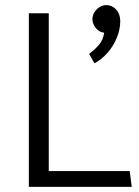

<svg xmlns="http://www.w3.org/2000/svg" viewBox="-20 -732 546 752"><path d="M488 -62H171V-680H93V0H496ZM397 -712Q382 -712 369.5 -704Q357 -696 349.5 -683.5Q342 -671 342 -657Q342 -645 348.5 -632.5Q355 -620 365.5 -612.5Q376 -605 388 -604Q384 -576 368 -557Q352 -538 329 -521L350 -484Q378 -499 401 -525Q424 -551 437.5 -584Q451 -617 451 -649Q451 -677 435 -694.5Q419 -712 397 -712Z"/></svg>

Font: Catamaran
Style: Regular
Weight: 400
Designer: Pria Ravichandran
Version: Version 2.000